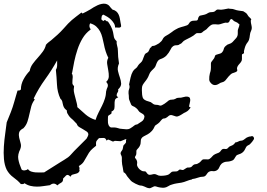

<svg xmlns="http://www.w3.org/2000/svg" viewBox="-40 -966 1447 1040"><path d="M1335.9 -217.8Q1336.9 -214.8 1333.5 -209Q1330.1 -203.1 1325.2 -197.3Q1320.3 -191.4 1315.4 -186.5Q1310.5 -181.6 1307.6 -180.7Q1295.9 -175.8 1292 -167Q1285.2 -150.4 1275.4 -141.6Q1265.6 -132.8 1248 -127.9Q1242.2 -126 1239.3 -122.1Q1236.3 -118.2 1233.9 -113.8Q1231.4 -109.4 1228.5 -105Q1225.6 -100.6 1220.7 -97.7Q1206.1 -90.8 1189.5 -90.3Q1172.9 -89.8 1160.2 -79.1Q1152.3 -71.3 1147.9 -60.1Q1143.6 -48.8 1133.8 -43Q1123 -37.1 1111.8 -39.1Q1100.6 -41 1089.8 -34.2Q1085 -30.3 1082.5 -26.4Q1080.1 -22.5 1076.2 -17.6Q1069.3 -8.8 1058.6 -8.8Q1045.9 -8.8 1031.2 -3.4Q1016.6 2 1001 3.9L1000 5.9Q985.4 8.8 971.2 14.6Q957 20.5 942.4 23.4Q929.7 25.4 917 27.3Q904.3 29.3 892.6 33.2Q880.9 36.1 870.6 43Q860.4 49.8 848.6 50.8Q827.1 51.8 804.7 43.9Q798.8 42 793.9 43.9Q789.1 45.9 784.7 48.3Q780.3 50.8 774.9 52.7Q769.5 54.7 763.7 52.7Q757.8 51.8 752.9 49.3Q748 46.9 743.2 44.9Q738.3 43 732.9 41Q727.5 39.1 722.7 39.1Q717.8 39.1 710 36.1Q702.1 33.2 693.4 28.8Q684.6 24.4 677.2 19.5Q669.9 14.6 667 10.7Q661.1 2.9 654.3 -4.4Q647.5 -11.7 642.6 -21.5Q640.6 -23.4 637.7 -27.3Q634.8 -31.2 631.8 -31.2Q628.9 -31.2 627.4 -43.5Q626 -55.7 625 -58.6Q623 -67.4 621.6 -75.7Q620.1 -84 620.1 -92.8Q620.1 -105.5 620.1 -112.3Q620.1 -119.1 614.3 -129.9Q612.3 -134.8 613.8 -139.2Q615.2 -143.6 618.2 -147.5Q623 -153.3 624.5 -158.2Q626 -163.1 626.5 -167.5Q627 -171.9 627.9 -175.8Q628.9 -179.7 634.8 -184.6Q643.6 -192.4 642.6 -198.7Q641.6 -205.1 644.5 -212.9Q641.6 -212.9 636.7 -210.9Q631.8 -209 626.5 -206.5Q621.1 -204.1 616.7 -202.6Q612.3 -201.2 612.3 -201.2L582 -203.1Q574.2 -198.2 568.8 -200.2Q563.5 -202.1 558.6 -205.1Q553.7 -208 548.3 -209.5Q543 -210.9 537.1 -204.1L536.1 -207Q531.2 -219.7 519 -218.8Q506.8 -217.8 496.1 -217.8Q490.2 -210.9 486.8 -207.5Q483.4 -204.1 481.9 -200.7Q480.5 -197.3 480 -191.9Q479.5 -186.5 480.5 -176.8L479.5 -175.8Q469.7 -168 463.4 -162.6Q457 -157.2 451.7 -151.4Q446.3 -145.5 441.9 -138.7Q437.5 -131.8 431.6 -121.1Q421.9 -103.5 413.6 -90.3Q405.3 -77.1 386.7 -66.4Q392.6 -57.6 389.6 -45.9L391.6 -41Q386.7 -31.2 380.4 -28.3Q374 -25.4 366.7 -23.9Q359.4 -22.5 352.5 -20Q345.7 -17.6 341.8 -8.8Q334 -16.6 329.1 -18.1Q324.2 -19.5 320.3 -17.1Q316.4 -14.6 312 -9.3Q307.6 -3.9 301.8 1Q302.7 17.6 291.5 23.4Q280.3 29.3 270.5 38.1Q252 19.5 230.5 37.1Q212.9 39.1 195.3 42Q177.7 44.9 160.2 44.9Q142.6 44.9 125.5 41Q108.4 37.1 92.8 26.4Q87.9 31.2 83.5 31.2Q79.1 31.2 73.2 31.2Q56.6 11.7 33.2 -4.9Q9.8 -21.5 -3.9 -46.9Q-15.6 -71.3 -18.6 -104.5Q-21.5 -137.7 -19 -173.3Q-16.6 -209 -11.7 -242.7Q-6.8 -276.4 -3.9 -301.8V-302.7Q7.8 -331.1 18.6 -358.4Q29.3 -385.7 37.1 -414.1Q42 -429.7 45.9 -444.8Q49.8 -460 54.7 -474.6L55.7 -475.6Q61.5 -475.6 64.9 -476.1Q68.4 -476.6 73.2 -481.4Q73.2 -509.8 87.4 -536.1Q101.6 -562.5 121.1 -582V-583Q125 -603.5 137.7 -620.6Q150.4 -637.7 164.6 -653.3Q178.7 -668.9 191.4 -686Q204.1 -703.1 209 -723.6Q215.8 -731.4 222.7 -736.8Q229.5 -742.2 237.3 -748Q254.9 -762.7 272 -778.3Q289.1 -793.9 304.7 -811.5Q318.4 -827.1 328.6 -837.9Q338.9 -848.6 349.1 -857.4Q359.4 -866.2 371.6 -875.5Q383.8 -884.8 400.4 -897.5L401.4 -898.4L407.2 -892.6Q418 -898.4 428.2 -903.3Q438.5 -908.2 449.2 -915Q458 -920.9 467.8 -926.8Q477.5 -932.6 488.3 -937.5Q499 -942.4 510.3 -944.8Q521.5 -947.3 532.2 -945.3Q546.9 -941.4 553.2 -932.6Q559.6 -923.8 569.3 -914.1Q582 -911.1 590.3 -903.8Q598.6 -896.5 603 -886.2Q607.4 -876 609.4 -864.7Q611.3 -853.5 613.3 -841.8Q614.3 -836.9 615.2 -832.5Q616.2 -828.1 616.2 -823.2Q612.3 -815.4 602.1 -816.4Q591.8 -817.4 585 -817.4L583 -816.4Q584 -828.1 577.6 -838.9Q571.3 -849.6 562 -858.9Q552.7 -868.2 541.5 -875Q530.3 -881.8 520.5 -886.7Q512.7 -884.8 510.7 -876Q508.8 -867.2 508.8 -861.3L519.5 -851.6L524.4 -856.4Q530.3 -858.4 534.7 -853.5Q539.1 -848.6 543 -850.6H543.9Q552.7 -838.9 561 -822.8Q569.3 -806.6 572.3 -792Q574.2 -778.3 577.1 -765.6Q580.1 -752.9 591.8 -743.2Q590.8 -729.5 594.7 -717.3Q598.6 -705.1 598.6 -691.4Q598.6 -658.2 604.5 -623V-622.1Q594.7 -599.6 599.1 -581.1Q603.5 -562.5 609.4 -545.9Q615.2 -529.3 616.2 -513.7Q617.2 -498 599.6 -481.4Q602.5 -473.6 597.2 -465.8Q591.8 -458 591.8 -450.2Q591.8 -446.3 595.2 -443.4Q598.6 -440.4 600.6 -438.5Q585 -433.6 582.5 -423.3Q580.1 -413.1 580.6 -401.4Q581.1 -389.6 579.6 -378.9Q578.1 -368.2 563.5 -361.3Q563.5 -359.4 564 -358.4Q564.5 -357.4 564.5 -356.4Q564.5 -351.6 561.5 -349.1Q558.6 -346.7 554.7 -344.7Q550.8 -342.8 547.9 -340.3Q544.9 -337.9 544.9 -333Q544.9 -326.2 544.4 -317.4Q543.9 -308.6 544.9 -300.8Q545.9 -293 549.3 -286.1Q552.7 -279.3 560.5 -275.4H563.5Q575.2 -275.4 581.5 -275.4Q587.9 -275.4 600.6 -271.5Q606.4 -268.6 622.6 -267.6Q638.7 -266.6 645.5 -265.6Q656.2 -265.6 663.6 -269.5Q670.9 -273.4 677.2 -278.3Q683.6 -283.2 689.5 -287.6Q695.3 -292 703.1 -292Q714.8 -299.8 727.5 -308.1Q740.2 -316.4 742.2 -333Q743.2 -335.9 741.2 -339.8Q739.3 -343.8 737.3 -345.7Q734.4 -348.6 730.5 -350.6Q726.6 -352.5 723.6 -354.5Q713.9 -359.4 709.5 -367.2Q705.1 -375 697.3 -380.9Q689.5 -387.7 680.2 -391.1Q670.9 -394.5 668 -405.3Q666 -411.1 662.1 -419.9Q658.2 -428.7 658.2 -433.6Q658.2 -441.4 657.7 -447.8Q657.2 -454.1 656.2 -460.9Q655.3 -474.6 659.7 -484.9Q664.1 -495.1 659.2 -508.8Q662.1 -523.4 667 -544.9Q671.9 -566.4 679.7 -579.1Q685.5 -588.9 694.3 -594.7Q703.1 -600.6 708 -611.3Q712.9 -619.1 721.7 -626Q728.5 -631.8 731.9 -639.6Q735.4 -647.5 737.8 -655.3Q740.2 -663.1 743.7 -669.9Q747.1 -676.8 754.9 -679.7Q760.7 -682.6 763.7 -686.5Q766.6 -690.4 768.1 -694.8Q769.5 -699.2 771.5 -703.1Q773.4 -707 777.3 -709Q782.2 -711.9 781.2 -714.8Q785.2 -717.8 793 -717.8Q796.9 -717.8 807.6 -723.6Q818.4 -729.5 821.3 -731.4Q835.9 -742.2 840.8 -752.9Q845.7 -763.7 856.4 -770.5Q865.2 -775.4 874 -780.8Q882.8 -786.1 891.6 -793Q899.4 -799.8 910.2 -805.7Q925.8 -815.4 941.4 -819.3Q957 -823.2 973.6 -829.1Q980.5 -832 985.4 -841.3Q990.2 -850.6 1003.9 -853.5Q1008.8 -854.5 1013.2 -854Q1017.6 -853.5 1022.5 -854.5Q1031.2 -854.5 1032.7 -864.3Q1034.2 -874 1042 -880.9Q1057.6 -884.8 1066.4 -886.2Q1075.2 -887.7 1088.9 -896.5Q1094.7 -899.4 1099.6 -899.9Q1104.5 -900.4 1108.9 -900.4Q1113.3 -900.4 1118.2 -901.9Q1123 -903.3 1127.9 -908.2Q1132.8 -913.1 1136.7 -914.1Q1140.6 -915 1146.5 -914.1Q1156.2 -912.1 1171.4 -915Q1186.5 -918 1197.3 -919.9Q1205.1 -918 1212.9 -918Q1220.7 -918 1228.5 -915Q1241.2 -910.2 1252.4 -908.7Q1263.7 -907.2 1277.3 -905.3Q1283.2 -901.4 1286.6 -899.4Q1290 -897.5 1292.5 -895.5Q1294.9 -893.6 1297.4 -890.6Q1299.8 -887.7 1303.7 -880.9Q1306.6 -876 1312 -871.6Q1317.4 -867.2 1320.3 -862.3Q1320.3 -861.3 1321.3 -859.9Q1322.3 -858.4 1320.3 -859.4Q1318.4 -857.4 1318.4 -852.5Q1318.4 -847.7 1319.3 -841.8Q1320.3 -835.9 1321.8 -830.1Q1323.2 -824.2 1323.2 -822.3Q1325.2 -810.5 1320.3 -799.8Q1314.5 -788.1 1313.5 -775.4Q1312.5 -762.7 1308.6 -750Q1305.7 -742.2 1300.8 -736.3Q1295.9 -730.5 1292 -722.7Q1288.1 -714.8 1285.6 -705.6Q1283.2 -696.3 1281.2 -688.5Q1281.2 -686.5 1281.7 -682.6Q1282.2 -678.7 1280.3 -676.8Q1278.3 -674.8 1275.9 -674.3Q1273.4 -673.8 1271.5 -671.9Q1270.5 -670.9 1270.5 -666.5Q1270.5 -662.1 1270.5 -656.7Q1270.5 -651.4 1270.5 -646.5Q1270.5 -641.6 1269.5 -638.7Q1266.6 -630.9 1261.7 -625.5Q1256.8 -620.1 1252.4 -614.7Q1248 -609.4 1245.1 -602.5Q1242.2 -595.7 1245.1 -586.9Q1246.1 -582 1243.2 -579.6Q1240.2 -577.1 1235.8 -575.2Q1231.4 -573.2 1226.6 -571.8Q1221.7 -570.3 1218.8 -569.3Q1210 -565.4 1198.2 -551.8Q1186.5 -538.1 1180.7 -530.3Q1173.8 -522.5 1164.1 -520.5Q1154.3 -518.6 1146.5 -512.7Q1116.2 -493.2 1096.7 -523.4Q1093.8 -527.3 1093.3 -535.2Q1092.8 -543 1093.8 -551.3Q1094.7 -559.6 1096.7 -567.9Q1098.6 -576.2 1100.6 -581.1Q1102.5 -590.8 1102.5 -601.1Q1102.5 -611.3 1102.5 -622.1Q1102.5 -629.9 1111.8 -639.6Q1121.1 -649.4 1124 -661.1Q1125 -667 1129.9 -668.9Q1134.8 -670.9 1140.6 -672.4Q1146.5 -673.8 1152.3 -675.8Q1158.2 -677.7 1162.1 -681.6Q1169.9 -689.5 1171.9 -699.7Q1173.8 -710 1183.6 -717.8Q1191.4 -725.6 1201.7 -728Q1211.9 -730.5 1219.7 -738.3Q1230.5 -749 1239.7 -760.3Q1249 -771.5 1248 -788.1Q1248 -793 1248 -798.3Q1248 -803.7 1250 -808.6Q1250 -809.6 1252 -814.5Q1253.9 -819.3 1255.4 -824.2Q1256.8 -829.1 1256.8 -833Q1256.8 -836.9 1252.9 -836.9Q1246.1 -844.7 1236.3 -847.7Q1226.6 -850.6 1220.7 -858.4Q1218.8 -860.4 1217.3 -861.3Q1215.8 -862.3 1212.9 -863.3Q1205.1 -859.4 1204.6 -855Q1204.1 -850.6 1199.2 -845.7Q1195.3 -841.8 1189.5 -842.8Q1181.6 -844.7 1170.9 -840.8Q1160.2 -836.9 1152.3 -835Q1144.5 -833 1138.2 -833.5Q1131.8 -834 1125.5 -834.5Q1119.1 -835 1112.8 -834Q1106.4 -833 1098.6 -827.1Q1094.7 -824.2 1091.3 -820.8Q1087.9 -817.4 1085 -814.5Q1079.1 -806.6 1070.8 -802.2Q1062.5 -797.9 1055.7 -791Q1050.8 -787.1 1046.4 -786.6Q1042 -786.1 1037.1 -786.6Q1032.2 -787.1 1027.3 -786.6Q1022.5 -786.1 1017.6 -781.2Q1009.8 -773.4 992.7 -764.2Q975.6 -754.9 964.8 -750Q954.1 -745.1 948.2 -737.3Q942.4 -729.5 935.5 -727.5Q932.6 -725.6 931.2 -725.1Q929.7 -724.6 927.7 -722.7Q922.9 -720.7 913.1 -720.7Q903.3 -720.7 895.5 -713.9Q888.7 -709 884.8 -699.2Q875 -679.7 862.3 -666Q849.6 -652.3 828.1 -645.5Q820.3 -642.6 815.9 -636.7Q811.5 -630.9 808.6 -624Q805.7 -617.2 803.2 -609.9Q800.8 -602.5 794.9 -596.7L781.2 -583Q773.4 -575.2 770 -566.9Q766.6 -558.6 762.7 -549.8Q757.8 -540 752 -532.2Q746.1 -524.4 739.3 -515.6Q731.4 -504.9 730 -497.6Q728.5 -490.2 728.5 -477.5Q728.5 -451.2 733.4 -437Q738.3 -422.9 766.6 -416Q777.3 -414.1 785.6 -406.2Q793.9 -398.4 805.7 -398.4Q810.5 -398.4 815.4 -397.5Q820.3 -396.5 825.2 -394.5Q830.1 -392.6 836.9 -396Q843.8 -399.4 850.6 -403.8Q857.4 -408.2 863.8 -413.6Q870.1 -418.9 874 -421.9Q881.8 -426.8 891.6 -426.3Q901.4 -425.8 912.1 -431.6Q918 -436.5 928.7 -436.5Q939.5 -435.5 953.1 -439.9Q966.8 -444.3 977.5 -442.4Q986.3 -440.4 988.8 -434.1Q991.2 -427.7 990.2 -419.4Q989.3 -411.1 986.8 -402.8Q984.4 -394.5 984.4 -389.6Q984.4 -385.7 989.3 -385.7Q990.2 -385.7 991.7 -384.8Q993.2 -383.8 991.2 -382.8Q991.2 -380.9 990.2 -380.4Q989.3 -379.9 988.3 -377.9Q981.4 -369.1 976.6 -365.2Q971.7 -361.3 966.8 -358.9Q961.9 -356.4 956.5 -354Q951.2 -351.6 943.4 -345.7Q938.5 -342.8 934.1 -340.3Q929.7 -337.9 923.8 -335.9Q918 -334 912.6 -335.4Q907.2 -336.9 901.9 -338.9Q896.5 -340.8 891.1 -342.3Q885.7 -343.8 879.9 -341.8Q875 -339.8 872.1 -336.9Q869.1 -334 865.2 -331.1Q856.4 -324.2 847.7 -324.2Q842.8 -324.2 838.4 -320.3Q834 -316.4 831.1 -312.5Q826.2 -304.7 816.9 -297.4Q807.6 -290 799.8 -285.2Q792 -266.6 781.7 -255.9Q771.5 -245.1 760.3 -238.8Q749 -232.4 739.7 -228Q730.5 -223.6 726.6 -216.8Q721.7 -209 722.2 -197.3Q722.7 -185.5 716.8 -174.8Q712.9 -167 704.1 -158.2Q699.2 -153.3 698.7 -148.9Q698.2 -144.5 698.7 -140.1Q699.2 -135.7 698.2 -130.9Q697.3 -126 693.4 -120.1Q688.5 -113.3 693.8 -107.9Q699.2 -102.5 701.2 -95.7Q703.1 -90.8 703.1 -85Q703.1 -79.1 702.1 -74.2Q702.1 -68.4 706.1 -61.5Q710 -54.7 715.8 -49.3Q721.7 -43.9 728.5 -40.5Q735.4 -37.1 741.2 -38.1Q746.1 -39.1 749.5 -36.1Q752.9 -33.2 754.9 -29.3Q762.7 -18.6 771 -19Q779.3 -19.5 790 -22.5Q800.8 -24.4 810.1 -19Q819.3 -13.7 830.1 -13.7Q836.9 -13.7 843.3 -14.2Q849.6 -14.6 855.5 -15.6Q867.2 -17.6 872.6 -20.5Q877.9 -23.4 886.7 -32.2Q890.6 -36.1 895.5 -36.6Q900.4 -37.1 905.8 -37.1Q911.1 -37.1 916.5 -37.6Q921.9 -38.1 926.8 -43Q931.6 -47.9 935.1 -47.9Q938.5 -47.9 944.3 -45.9Q950.2 -43.9 954.6 -46.4Q959 -48.8 962.9 -51.8Q966.8 -54.7 971.7 -57.1Q976.6 -59.6 983.4 -58.6Q996.1 -58.6 1002 -67.4Q1009.8 -76.2 1019.5 -76.7Q1029.3 -77.1 1038.1 -84Q1043 -86.9 1045.9 -90.3Q1048.8 -93.8 1052.7 -97.7Q1056.6 -102.5 1062.5 -103Q1068.4 -103.5 1074.2 -103Q1080.1 -102.5 1085.9 -102.5Q1091.8 -102.5 1096.7 -106.4Q1105.5 -113.3 1110.8 -120.1Q1116.2 -127 1127 -131.8Q1139.6 -136.7 1145.5 -139.2Q1151.4 -141.6 1159.2 -153.3Q1163.1 -158.2 1168 -159.2Q1172.9 -160.2 1178.7 -159.2Q1189.5 -157.2 1195.3 -165Q1201.2 -172.9 1210.9 -175.8Q1226.6 -180.7 1234.4 -194.3Q1244.1 -195.3 1251.5 -199.7Q1258.8 -204.1 1266.6 -204.1Q1275.4 -204.1 1286.1 -213.4Q1296.9 -222.7 1305.7 -224.6Q1310.5 -226.6 1314.5 -226.6Q1318.4 -226.6 1323.2 -228.5Q1328.1 -229.5 1331.5 -226.1Q1335 -222.7 1335.9 -217.8ZM546.9 -652.3Q530.3 -685.5 522.5 -727.5Q518.6 -746.1 514.2 -763.7Q509.8 -781.2 502 -795.9Q494.1 -810.5 481.4 -822.3Q468.8 -834 448.2 -839.8Q439.5 -824.2 450.2 -808.6L451.2 -805.7Q449.2 -805.7 449.2 -804.7Q423.8 -786.1 407.2 -758.3Q390.6 -730.5 379.9 -698.2Q369.1 -666 362.3 -633.3Q355.5 -600.6 350.6 -571.3L348.6 -570.3Q354.5 -558.6 354 -549.3Q353.5 -540 352.5 -531.7Q351.6 -523.4 352.1 -515.6Q352.5 -507.8 361.3 -499Q361.3 -494.1 360.4 -490.2Q359.4 -486.3 359.4 -481.4Q359.4 -470.7 362.8 -457.5Q366.2 -444.3 369.6 -431.2Q373 -418 376 -406.2Q378.9 -394.5 378.9 -385.7Q401.4 -365.2 423.8 -345.7Q446.3 -326.2 477.5 -316.4Q484.4 -337.9 493.7 -356Q502.9 -374 512.2 -392.6Q521.5 -411.1 527.8 -430.7Q534.2 -450.2 535.2 -474.6H536.1Q537.1 -482.4 540 -488.3Q543 -494.1 543.9 -499Q544.9 -503.9 543.5 -509.3Q542 -514.6 535.2 -522.5Q548.8 -535.2 549.3 -551.3Q549.8 -567.4 546.4 -585Q543 -602.5 540.5 -619.6Q538.1 -636.7 545.9 -651.4Q546.9 -651.4 546.9 -652.3ZM438.5 -237.3Q438.5 -247.1 429.7 -253.4Q420.9 -259.8 410.2 -265.6Q399.4 -271.5 389.2 -277.8Q378.9 -284.2 376 -294.9Q371.1 -299.8 365.7 -305.7Q360.4 -311.5 355.5 -316.4Q350.6 -320.3 344.2 -326.2Q337.9 -332 333 -338.9Q328.1 -345.7 324.7 -352.5Q321.3 -359.4 322.3 -367.2L321.3 -368.2Q309.6 -377 305.7 -385.7Q301.8 -394.5 300.3 -402.3Q298.8 -410.2 296.9 -417.5Q294.9 -424.8 287.1 -431.6Q270.5 -466.8 268.6 -508.3Q266.6 -549.8 262.7 -586.9V-587.9Q269.5 -598.6 269.5 -612.8Q269.5 -627 269.5 -638.7Q240.2 -585.9 204.6 -536.6Q168.9 -487.3 142.6 -432.6L148.4 -426.8L147.5 -425.8Q134.8 -409.2 129.4 -389.6Q124 -370.1 119.6 -349.1Q115.2 -328.1 108.9 -308.1Q102.5 -288.1 87.9 -272.5V-271.5H86.9Q66.4 -260.7 63.5 -247.6Q60.5 -234.4 64 -219.7Q67.4 -205.1 71.8 -189.9Q76.2 -174.8 70.3 -160.2V-159.2Q54.7 -128.9 59.1 -104Q63.5 -79.1 76.2 -49.8V-48.8Q82 -42 93.3 -43Q104.5 -43.9 110.4 -49.8L112.3 -48.8Q119.1 -40 129.9 -36.6Q140.6 -33.2 152.8 -32.2Q165 -31.2 177.2 -31.7Q189.5 -32.2 199.2 -32.2L286.1 -86.9Q296.9 -93.8 307.6 -100.1Q318.4 -106.4 329.1 -114.3Q338.9 -122.1 346.2 -130.9Q353.5 -139.6 362.3 -148.4L428.7 -214.8Q430.7 -216.8 434.6 -225.6Q438.5 -234.4 438.5 -237.3Z"/></svg>

Font: Homemade Apple
Style: Regular
Weight: 400
Version: Version 1.001